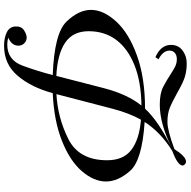

<svg xmlns="http://www.w3.org/2000/svg" viewBox="-17 -756 960 967"><g transform="rotate(90 463.5 -272.0)"><path d="M786.6 -331.1Q786.6 -413.1 734.1 -453.1Q681.6 -493.2 582.5 -501.5Q549.3 -442.9 527.3 -358.9L453.6 -75.7Q571.8 -82 679.2 -135.5Q786.6 -189 786.6 -331.1ZM361.8 -75.2 423.3 -314Q454.6 -434.1 511.2 -503.9Q389.6 -502.4 305.4 -467.8Q221.2 -433.1 179 -375Q136.7 -316.9 136.7 -237.8Q136.7 -158.7 194.6 -119.6Q252.4 -80.6 361.8 -75.2ZM506.3 -596.2Q449.2 -596.2 415.8 -614Q382.3 -631.8 356.4 -648.9Q330.6 -666 313.7 -674.1Q296.9 -682.1 277.3 -682.1Q257.8 -682.1 246.1 -672.1Q234.4 -662.1 234.4 -645Q234.4 -612.3 278.3 -589.8L267.6 -574.2Q205.6 -601.1 205.6 -652.8Q205.6 -689.9 233.6 -710.9Q261.7 -731.9 297.9 -731.9Q334 -731.9 363.8 -723.4Q393.6 -714.8 442.9 -686.5Q492.7 -658.7 522.5 -646.7Q552.2 -634.8 594.2 -634.8Q636.2 -634.8 730.5 -669.9Q768.1 -728.5 793.5 -728.5Q800.3 -728.5 806.6 -723.1Q813 -717.8 813 -710.9Q813 -686.5 739.7 -659.2Q645.5 -600.6 593.8 -520Q787.1 -507.3 840.3 -446.5Q893.6 -385.7 893.6 -325.2Q893.6 -264.6 842 -204.3Q790.5 -144 689.7 -103.8Q588.9 -63.5 448.7 -57.1Q418.9 51.8 360.8 119.9Q302.7 188 210.4 188Q169.9 188 142.1 174.3Q114.3 160.6 112.8 130.9Q111.3 101.1 131.8 87.6Q152.3 74.2 168.9 74.2Q185.5 74.2 197.5 86.2Q209.5 98.1 209.5 115.7Q209.5 149.4 169.4 167Q185.1 171.9 203.6 171.9Q281.7 171.9 310.1 95Q338.4 18.1 357.4 -57.1Q147.9 -64.9 88.6 -126.2Q29.3 -187.5 29.3 -250Q29.3 -312.5 87.9 -376.7Q146.5 -440.9 259.5 -481.4Q372.6 -522 526.9 -522Q587.9 -588.4 722.7 -655.8Q602.5 -596.2 506.3 -596.2Z"/></g></svg>

Font: PlayfairDisplaySC-Italic
Style: Italic
Weight: 400
Italic angle: -14°
Designer: Claus Eggers Sørensen
Foundry: Claus Eggers Sørensen
Version: Version 1.004;PS 001.004;hotconv 1.0.70;makeotf.lib2.5.58329